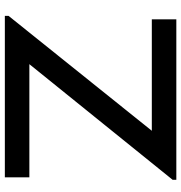

<svg xmlns="http://www.w3.org/2000/svg" viewBox="2 -742 740 784"><g transform="rotate(-90 372.0 -350.0)"><path d="M40 -600.1V-700.2H699.2V-685.1L230 -100.1H685.1V0H29.8V-15.1L502 -600.1Z"/></g></svg>

Font: Copperplate Sans CC Heavy
Style: Regular
Weight: 400
Designer: indestructible type*
Foundry: Cowboy Collective
Version: Version 1.000